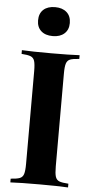

<svg xmlns="http://www.w3.org/2000/svg" viewBox="-62 -988 501 1024"><g transform="rotate(5 188.0 -476.0)"><path d="M343 -688Q309 -686 294 -680Q279 -674 273.5 -657Q268 -640 268 -602V-106Q268 -68 273.5 -51Q279 -34 294 -28Q309 -22 343 -20V0Q289 -3 192 -3Q85 -3 34 0V-20Q67 -22 82.5 -28Q98 -34 103.5 -51Q109 -68 109 -106V-602Q109 -640 103.5 -657Q98 -674 82.5 -680Q67 -686 34 -688V-708Q85 -705 192 -705Q289 -705 343 -708ZM276 -874Q276 -838 253 -817.5Q230 -797 191 -797Q151 -797 128.5 -817.5Q106 -838 106 -874Q106 -911 128.5 -931.5Q151 -952 191 -952Q230 -952 253 -931.5Q276 -911 276 -874Z"/></g></svg>

Font: Playfair Display SC
Style: Bold
Weight: 700
Designer: Claus Eggers Sørensen
Foundry: Claus Eggers Sørensen
Version: Version 1.200; ttfautohint (v1.6)